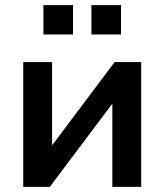

<svg xmlns="http://www.w3.org/2000/svg" viewBox="-20 -732 644 752"><path d="M71 0V-489H184V-128H158L429 -489H533V0H420V-362H447L175 0ZM338 -597V-712H454V-597ZM150 -597V-712H266V-597Z"/></svg>

Font: Nunito Sans 12pt ExtraLight
Style: Regular
Weight: 200
Designer: Vernon Adams
Foundry: Vernon Adams
Version: Version 3.101;gftools[0.9.27]